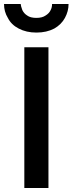

<svg xmlns="http://www.w3.org/2000/svg" viewBox="-43 -935 361 955"><path d="M198 -700H78V0H198ZM60 -915H-23Q-23 -877 -4 -846Q13 -812 50 -793Q88 -773 138 -773Q189 -773 227 -793Q262 -813 280 -846Q298 -879 298 -915H216Q216 -898 209 -885Q202 -869 184 -858Q167 -846 138 -846Q108 -846 92 -858Q76 -868 68 -885Q60 -907 60 -915Z"/></svg>

Font: NM-font
Style: Medium
Weight: 500
Designer: ""
Foundry: ""
Version: ""